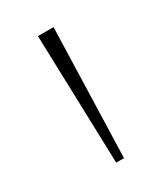

<svg xmlns="http://www.w3.org/2000/svg" viewBox="-98 -856 369 426"><g transform="rotate(-30 86.0 -643.0)"><path d="M76 -478 66 -808H106L96 -478Z"/></g></svg>

Font: Encode Sans Condensed Condensed Thin
Style: Regular
Weight: 100
Width: 3
Designer: Multiple Designers
Foundry: Impallari Type
Version: Version 3.000; ttfautohint (v1.8.3) -l 8 -r 50 -G 200 -x 14 